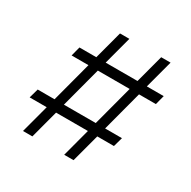

<svg xmlns="http://www.w3.org/2000/svg" viewBox="-141 -752 883 888"><g transform="rotate(30 301.0 -307.5)"><path d="M504 -200 490 -150H401L361 0H311L351 -150H181L141 0H91L131 -150H40L54 -200H144L201 -415H111L124 -465H214L254 -615H304L264 -465H434L474 -615H524L484 -465H574L561 -415H471L414 -200ZM194 -200H364L421 -415H251Z"/></g></svg>

Font: Bona Nova SC
Style: Italic
Weight: 400
Italic angle: -4°
Designer: Mateusz Machalski
Foundry: Capitalics
Version: Version 4.001; ttfautohint (v1.8.4.7-5d5b)